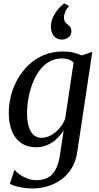

<svg xmlns="http://www.w3.org/2000/svg" viewBox="-20 -844 576 1114"><path d="M428.5 36Q420.5 92 395.5 132.5Q370.5 173 334.2 198.8Q298 224.5 255.2 237Q212.5 249.5 169 249.5Q144.5 249.5 119.2 246Q94 242.5 72.2 236.5Q50.5 230.5 37 222.5L64 141Q75 155 95.2 169Q115.5 183 140.2 192.2Q165 201.5 190 201.5Q229 201.5 256.8 187.2Q284.5 173 302.2 140.5Q320 108 328 54.5L349.5 -88.5Q335 -63.5 311.5 -40.8Q288 -18 257.2 -3.8Q226.5 10.5 190.5 10.5Q139.5 10.5 103.8 -13.5Q68 -37.5 49.5 -82.2Q31 -127 31 -188.5Q31 -239 44 -289.8Q57 -340.5 83 -386.2Q109 -432 147.2 -468Q185.5 -504 235.5 -524.8Q285.5 -545.5 347 -545.5Q379 -545.5 406.2 -539Q433.5 -532.5 453.5 -522.5L515.5 -543ZM407 -480.5Q396.5 -492.5 379.2 -498.8Q362 -505 340 -505Q297 -505 264 -485.2Q231 -465.5 207 -431.8Q183 -398 167.5 -356.5Q152 -315 144.5 -271Q137 -227 137 -186.5Q137 -151 142.8 -124.5Q148.5 -98 159.5 -80Q170.5 -62 185.8 -53.2Q201 -44.5 220 -44.5Q249.5 -44.5 277 -60Q304.5 -75.5 325.8 -100.8Q347 -126 358 -154.5ZM338 -614.5Q310.5 -614.5 293 -634.5Q275.5 -654.5 275.5 -688.5Q275.5 -721 290.2 -749.5Q305 -778 323.2 -797.8Q341.5 -817.5 352.5 -824H353.5L379 -810V-805Q366 -794.5 358.5 -776Q351 -757.5 351 -740.5Q351 -727.5 356.5 -718.8Q362 -710 372.5 -702Q381 -696 387.5 -687Q394 -678 394 -662.5Q394 -646 385.5 -635.2Q377 -624.5 364.5 -619.5Q352 -614.5 340.5 -614.5Z"/></svg>

Font: Merriweather 72pt
Style: Italic
Weight: 400
Italic angle: -7.8°
Version: Version 2.101